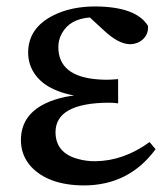

<svg xmlns="http://www.w3.org/2000/svg" viewBox="-20 -561 520 596"><path d="M444.3 -120.1 462.9 -97.7Q380.9 13.7 242.2 14.6Q130.9 14.6 76.2 -43.9Q44.9 -79.1 44.9 -126Q44.9 -229.5 180.7 -259.8Q195.3 -262.7 210 -264.6Q99.6 -285.2 73.2 -360.4Q67.4 -378.9 67.4 -397.5Q67.4 -474.6 146.5 -513.7Q201.2 -541 276.4 -541Q403.3 -540 439.5 -480.5Q441.4 -447.3 412.1 -430.7Q398.4 -423.8 382.8 -423.8Q348.6 -424.8 306.6 -462.9L258.8 -506.8Q196.3 -502 171.9 -457Q161.1 -437.5 161.1 -415Q161.1 -323.2 285.2 -314.5Q297.9 -313.5 310.5 -313.5Q325.2 -313.5 346.7 -315.4V-240.2Q334 -242.2 317.4 -242.2Q153.3 -241.2 152.3 -151.4Q152.3 -85.9 222.7 -67.4Q247.1 -60.5 275.4 -60.5Q364.3 -61.5 444.3 -120.1Z"/></svg>

Font: GenYoMin JP SemiBold
Style: Regular
Weight: 600
Version: Version 1.001;PS 1;hotconv 16.6.51;makeotf.lib2.5.65220 DEVE